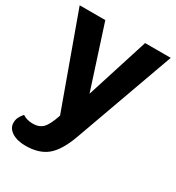

<svg xmlns="http://www.w3.org/2000/svg" viewBox="-183 -661 904 986"><g transform="rotate(30 269.0 -168.0)"><path d="M539 -550 326 42Q292 136 245 175Q198 214 118 214Q68 214 37 194Q6 174 6 142Q6 125 12 111.5Q18 98 33 80Q58 97 94 97Q132 97 153.5 74.5Q175 52 195 -9L-1 -550H151L270 -182L387 -550Z"/></g></svg>

Font: Krub
Style: Bold
Weight: 700
Version: Version 1.000; ttfautohint (v1.6)